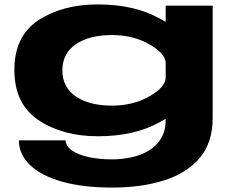

<svg xmlns="http://www.w3.org/2000/svg" viewBox="-20 -611 1089 868"><path d="M487 237Q355 237 260.5 210.2Q166 183.5 115.8 135.2Q65.5 87 65.5 23.5H277Q277 49.5 304.8 69Q332.5 88.5 380 99Q427.5 109.5 487 109.5Q531 109.5 574.2 100.2Q617.5 91 652.2 70.2Q687 49.5 708 15.2Q729 -19 729 -69.5V-74Q716.5 -66.5 702.5 -59Q588 5 422.5 5Q263 5 154 -68Q45 -141 45 -294.8Q45 -448.5 154 -519.8Q263 -591 422.5 -591Q588 -591 702.5 -527Q716.5 -519.5 729 -512V-585.5H941.5V-77Q941.5 33.5 883 102.8Q824.5 172 721.8 204.5Q619 237 487 237ZM729 -328Q726 -370.5 655.5 -410.5Q582 -452.5 486.5 -452.5Q383.5 -452.5 322.8 -411Q262 -369.5 262 -293Q262 -216.5 322.8 -175Q383.5 -133.5 486.5 -133.5Q582 -133.5 655.5 -175.5Q726 -215.5 729 -258Z"/></svg>

Font: Anybody UltraExpanded Regular
Style: Bold
Weight: 700
Width: 9
Designer: Tyler Finck
Foundry: Etcetera Type Company
Version: Version 1.010; ttfautohint (v1.8.3) -l 8 -r 50 -G 200 -x 14 